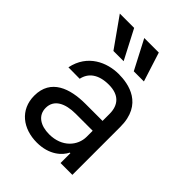

<svg xmlns="http://www.w3.org/2000/svg" viewBox="-227 -894 1019 1019"><g transform="rotate(45 282.5 -385.0)"><path d="M235.4 12.4C329.5 12.4 379.3 -37.3 397 -73.9H401.3V0H490.1V-360.1C490.1 -529.8 360.1 -552.6 285.9 -552.6C199.6 -552.6 96.2 -509.2 71.7 -388.8L157 -388.1C168 -441.1 210.9 -475.5 288.7 -475.5C363.6 -475.5 400.9 -436.1 400.9 -368.3V-315.7H272.7C158 -315.7 49.7 -279.5 49.7 -154.5C49.7 -47.9 131.7 12.4 235.4 12.4ZM62.9 -783.4 179.3 -619H256L170.5 -783.4ZM138.5 -151.3C138.5 -213.4 194.2 -241.5 272.7 -241.8H400.9V-197.1C400.9 -130 347.3 -65 250.7 -65C185.7 -65 138.5 -94.5 138.5 -151.3ZM246.4 -783.4 332 -619H408L355.5 -783.4Z"/></g></svg>

Font: Margiela Sans Text
Style: Regular
Weight: 400
Designer: Stefan Endress, Andreas Faust
Version: Version 1.100;FEAKit 1.0